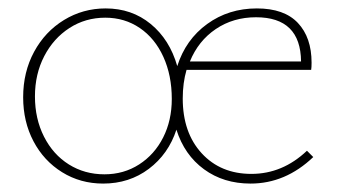

<svg xmlns="http://www.w3.org/2000/svg" viewBox="-20 -432 808 456"><path d="M724 -59Q658 4 575 4Q511 4 464.5 -30Q418 -64 399 -124Q380 -66 333.5 -31Q287 4 225 4Q171 4 127.5 -23Q84 -50 59.5 -96.5Q35 -143 35 -201Q35 -261 61 -309Q87 -357 132 -384.5Q177 -412 231 -412Q293 -412 338 -375Q383 -338 401 -275Q421 -338 472 -375Q523 -412 590 -412Q655 -412 687.5 -377.5Q720 -343 720 -283Q720 -272 719 -266H423Q414 -235 414 -198Q414 -117 459 -68Q504 -19 577 -19Q651 -19 709 -74ZM431 -286H695Q694 -391 588 -391Q534 -391 492.5 -363Q451 -335 431 -286ZM388 -197Q388 -253 368 -297Q348 -341 312 -365.5Q276 -390 230 -390Q183 -390 145 -365.5Q107 -341 85 -298.5Q63 -256 63 -203Q63 -150 84.5 -107.5Q106 -65 143.5 -41.5Q181 -18 228 -18Q274 -18 310.5 -41.5Q347 -65 367.5 -105.5Q388 -146 388 -197Z"/></svg>

Font: Ysabeau Extralight
Style: Regular
Weight: 200
Designer: Christian Thalmann (Catharsis Fonts)
Version: Version 0.003